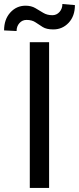

<svg xmlns="http://www.w3.org/2000/svg" viewBox="-56 -917 386 937"><path d="M183.6 -710.9V0H89.4V-710.9ZM248.5 -897.5 309.6 -892.1Q309.6 -838.4 279.1 -805.9Q248.5 -773.4 204.1 -773.4Q170.9 -773.4 152.3 -785.2L117.2 -808.1Q100.1 -819.8 73.2 -819.8Q52.7 -819.8 38.8 -804.2Q24.9 -788.6 24.9 -765.6L-36.1 -768.6Q-36.1 -822.3 -5.9 -855.7Q24.4 -889.2 68.8 -889.2Q96.7 -889.2 116.9 -877.2Q137.2 -865.2 154.8 -854.5Q173.8 -842.8 199.7 -842.8Q220.2 -842.8 234.4 -858.6Q248.5 -874.5 248.5 -897.5Z"/></svg>

Font: Roboto21382017
Style: Regular
Weight: 400
Designer: Christian Robertson
Foundry: Google
Version: Version 2.138; 2017